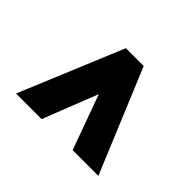

<svg xmlns="http://www.w3.org/2000/svg" viewBox="-126 -711 892 892"><g transform="rotate(-45 320.0 -265.5)"><path d="M335 -262 65 -368V-536L575 -324V-207L65 5V-164Z"/></g></svg>

Font: Jost* Heavy
Style: Regular
Weight: 800
Version: Version 3.7